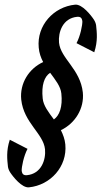

<svg xmlns="http://www.w3.org/2000/svg" viewBox="-20 -727 466 823"><path d="M335 -331C324 -431 240 -476 233 -544C229 -588 248 -649 311 -655C325 -656 331 -650 333 -637C334 -620 324 -572 308 -542L384 -503C400 -551 395 -589 392 -618C391 -625 389 -632 383 -642C370 -662 332 -710 302 -707C210 -698 137 -618 146 -523C148 -500 155 -480 165 -461C104 -433 64 -370 71 -300C82 -200 166 -155 173 -87C177 -43 158 18 95 24C81 25 75 19 73 6C72 -11 82 -59 98 -89L22 -128C6 -80 11 -42 14 -13C15 -6 17 1 23 11C36 31 74 79 104 76C196 67 269 -13 260 -108C258 -130 250 -151 241 -169C302 -198 342 -262 335 -331ZM243 -326C249 -269 235 -232 211 -215C188 -246 166 -274 163 -305C157 -362 170 -399 195 -415C217 -385 240 -357 243 -326Z"/></svg>

Font: Yesteryear
Style: Regular
Weight: 400
Designer: Astigmatic (AOETI)
Foundry: Astigmatic (AOETI)
Version: Version 1.000